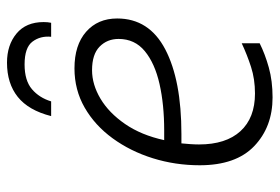

<svg xmlns="http://www.w3.org/2000/svg" viewBox="-142 -628 780 535"><g transform="rotate(-90 247.5 -360.0)"><path d="M244 10Q162 10 108.5 -41Q55 -92 55 -193Q55 -261 74.5 -323.5Q94 -386 130 -435.5Q166 -485 215.5 -513.5Q265 -542 325 -542Q390 -542 427 -509.5Q464 -477 464 -423Q464 -334 378 -289Q292 -244 142 -244H116Q115 -234 114 -220.5Q113 -207 113 -195Q113 -120 150 -79.5Q187 -39 255 -39Q295 -39 329 -50Q363 -61 395 -76V-26Q365 -11 327.5 -0.5Q290 10 244 10ZM152 -292Q224 -292 281.5 -305Q339 -318 373 -346Q407 -374 407 -419Q407 -451 385.5 -472Q364 -493 320 -493Q280 -493 240.5 -469.5Q201 -446 170 -401Q139 -356 125 -292ZM192 -607Q208 -670 245.5 -700Q283 -730 341 -730Q390 -730 422 -703.5Q454 -677 454 -628Q454 -616 452 -607H413Q416 -637 399.5 -659Q383 -681 336 -681Q291 -681 267 -660.5Q243 -640 233 -607Z"/></g></svg>

Font: Noto Sans Light
Style: Italic
Weight: 300
Italic angle: -12°
Designer: Monotype Design Team
Foundry: Monotype Imaging Inc.
Version: Version 2.013; ttfautohint (v1.8.4.7-5d5b)